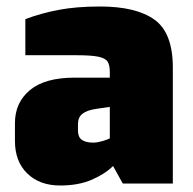

<svg xmlns="http://www.w3.org/2000/svg" viewBox="-20 -565 594 591"><path d="M26 -131V-186Q26 -249 72 -287.5Q118 -326 210 -326H318V-343Q318 -365 311 -375.5Q304 -386 282.5 -390.5Q261 -395 215 -395H58V-506Q105 -524 160 -534.5Q215 -545 288 -545Q399 -545 455.5 -504.5Q512 -464 512 -357V0H358L328 -54Q304 -30 263 -12Q222 6 165 6Q102 6 64 -31Q26 -68 26 -131ZM318 -139V-236L277 -230Q248 -226 234 -215Q220 -204 220 -183V-163Q220 -143 232 -134.5Q244 -126 267 -126Q279 -126 294.5 -130.5Q310 -135 318 -139Z"/></svg>

Font: Exo Black
Style: Regular
Weight: 900
Designer: Natanael Gama
Foundry: Natanael Gama
Version: Version 1.500; ttfautohint (v1.6)